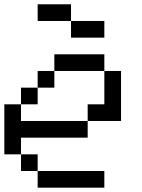

<svg xmlns="http://www.w3.org/2000/svg" viewBox="-20 -866 655 886"><path d="M307.7 -692.3V-769.2H461.5V-692.3ZM153.8 -769.2V-846.2H307.7V-769.2ZM153.8 0V-76.9H461.5V0ZM76.9 -76.9V-153.8H153.8V-76.9ZM0 -153.8V-384.6H76.9V-307.7H384.6V-230.8H76.9V-153.8ZM76.9 -384.6V-461.5H153.8V-384.6ZM153.8 -461.5V-538.5H230.8V-461.5ZM384.6 -307.7V-384.6H461.5V-538.5H538.5V-307.7ZM230.8 -538.5V-615.4H461.5V-538.5Z"/></svg>

Font: Mintsoda - Lime Green 13x16
Style: Regular
Weight: 400
Designer: Mintsoda-15
Version: Version 1.0